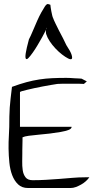

<svg xmlns="http://www.w3.org/2000/svg" viewBox="-20 -942 481 962"><path d="M26.4 -306.6Q26.4 -335.9 26.9 -358.4Q27.3 -380.9 28.8 -402.8Q30.3 -424.8 33.2 -449.2Q36.1 -473.6 40 -506.8Q80.1 -521.5 112.8 -530.3Q145.5 -539.1 177.2 -543.9Q209 -548.8 241.7 -550.3Q274.4 -551.8 312.5 -551.8Q319.3 -551.8 331.1 -551.3Q342.8 -550.8 354.5 -549.8Q366.2 -548.8 376 -548.8Q385.7 -548.8 388.7 -547.9L415 -534.2L400.4 -521.5Q393.6 -522.5 374.5 -522.5Q355.5 -522.5 334 -522.5Q312.5 -522.5 293.9 -522.5Q275.4 -522.5 267.6 -521.5Q253.9 -519.5 234.4 -516.1Q214.8 -512.7 193.8 -508.8Q172.9 -504.9 152.8 -500.5Q132.8 -496.1 116.7 -492.2Q100.6 -488.3 90.3 -485.4Q80.1 -482.4 80.1 -480.5V-306.6H338.9Q338.9 -296.9 323.7 -291Q308.6 -285.2 283.7 -280.8Q258.8 -276.4 230 -272.9Q201.2 -269.5 173.3 -267.1Q145.5 -264.6 124 -261.7Q102.5 -258.8 92.8 -253.9Q92.8 -249 92.8 -237.8Q92.8 -226.6 92.3 -213.9Q91.8 -201.2 91.8 -188.5V-172.9Q91.8 -156.2 91.3 -133.3Q90.8 -110.4 93.8 -89.4Q96.7 -68.4 107.9 -53.7Q119.1 -39.1 143.6 -39.1Q176.8 -39.1 209.5 -41Q242.2 -43 275.4 -45.4Q308.6 -47.9 341.3 -50.8Q374 -53.7 407.2 -53.7H427.7Q420.9 -43.9 410.2 -34.2Q399.4 -24.4 386.2 -17.1Q373 -9.8 359.9 -4.9Q346.7 0 334 0H120.1Q89.8 0 70.8 -18.1Q51.8 -36.1 41 -64.5Q30.3 -92.8 26.9 -127.4Q23.4 -162.1 22.9 -196.8Q22.5 -231.4 24.4 -260.7Q26.4 -290 26.4 -306.6ZM125 -745.1Q127 -748 133.8 -762.7Q140.6 -777.3 148.9 -797.4Q157.2 -817.4 167 -839.4Q176.8 -861.3 186.5 -878.9Q196.3 -896.5 204.6 -909.2Q212.9 -921.9 219.7 -921.9Q220.7 -921.9 225.6 -920.4Q230.5 -918.9 232.4 -918Q232.4 -914.1 233.9 -904.8Q235.4 -895.5 237.3 -884.8Q239.3 -874 241.7 -864.3Q244.1 -854.5 246.1 -851.6Q249 -842.8 257.3 -825.7Q265.6 -808.6 275.4 -789.1Q285.2 -769.5 295.9 -750L312.5 -715.8Q334 -683.6 338.9 -667Q343.8 -650.4 338.9 -646.5Q334 -642.6 320.8 -649.4Q307.6 -656.2 291 -668.9Q274.4 -681.6 257.8 -699.2Q241.2 -716.8 229 -735.4Q216.8 -753.9 210.9 -772.5Q209 -783.2 210.9 -793.9Q210 -791 209 -789.1Q202.1 -775.4 191.9 -756.8Q181.6 -738.3 168.9 -716.8Q156.2 -695.3 144 -678.2Q131.8 -661.1 123 -651.9Q114.3 -642.6 109.9 -647.5Q105.5 -652.3 108.9 -675.3Q112.3 -698.2 125 -745.1ZM213.9 -803.7Q210.9 -798.8 210.9 -794.9Q214.8 -802.7 213.9 -803.7Z"/></svg>

Font: The Girl Next Door
Style: Regular
Weight: 400
Designer: Kimberly Geswein
Foundry: Kimberly Geswein
Version: Version 1.002 2010